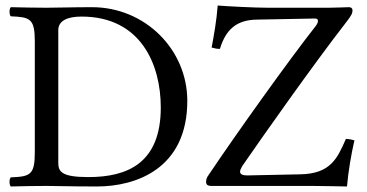

<svg xmlns="http://www.w3.org/2000/svg" viewBox="-20 -673 1329 695"><path d="M148 -645C112 -645 59 -646 19 -647C13 -641 13 -620 19 -614C89 -611 106 -606 106 -523V-122C106 -39 89 -34 19 -31C13 -25 13 -4 19 2C58 1 111 0 149 0C186 0 228 2 331 2C472 2 658 -62 658 -308C658 -494 505 -647 313 -647C242 -647 187 -645 148 -645ZM191 -84V-564C191 -599 226 -613 275 -613C491 -613 562 -438 562 -284C562 -82 441 -32 300 -32C202 -32 191 -52 191 -84ZM1236 2C1241 -54 1251 -113 1263 -165C1256 -167 1245 -170 1232 -170C1201 -99 1176 -44 1067 -42L874 -38C857 -38 849 -43 849 -52C849 -57 852 -63 857 -72C930 -178 1114 -439 1232 -591C1253 -618 1256 -625 1256 -636C1256 -643 1251 -647 1243 -647C1231 -647 1200 -645 1170 -645H949C902 -645 805 -650 768 -653C764 -599 754 -542 746 -501C756 -498 765 -496 776 -496C797 -565 835 -601 910 -602L1121 -606C1127 -606 1131 -603 1131 -597C1131 -592 1128 -586 1123 -579C1026 -456 836 -190 734 -38C728 -30 726 -22 726 -15C726 -5 731 0 745 0H1109C1136 0 1236 2 1236 2Z"/></svg>

Font: Libertinus Math
Style: Regular
Weight: 400
Designer: Philipp H. Poll, Khaled Hosny
Foundry: Caleb Maclennan
Version: Version 7.050;RELEASE